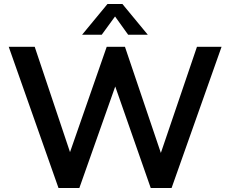

<svg xmlns="http://www.w3.org/2000/svg" viewBox="-20 -948 1160 968"><path d="M973 -712H1097L845 0H740L561 -512L380 0H275L24 -712H155L333 -181L518 -712H610L791 -177ZM493 -773H394L522 -928H597L725 -773H626L560 -865Z"/></svg>

Font: PRinguin Sans
Style: Bold
Weight: 700
Designer: Vernon Adams
Foundry: Vernon Adams
Version: ""